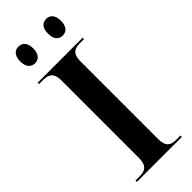

<svg xmlns="http://www.w3.org/2000/svg" viewBox="-294 -945 977 977"><g transform="rotate(-45 194.0 -456.5)"><path d="M293 -793C317 -793 339 -810 339 -853C339 -897 317 -913 293 -913C267 -913 246 -897 246 -853C246 -810 267 -793 293 -793ZM93 -793C118 -793 140 -810 140 -853C140 -897 118 -913 93 -913C68 -913 46 -897 46 -853C46 -810 68 -793 93 -793ZM32 0H356V-10H325C286 -10 263 -24 263 -78V-636C263 -690 286 -704 325 -704H356V-714H32V-704H63C101 -704 126 -690 126 -638V-78C126 -24 101 -10 63 -10H32Z"/></g></svg>

Font: Noto Serif Display SemiBold
Style: Regular
Weight: 600
Designer: Monotype Design Team
Foundry: Monotype Imaging Inc.
Version: Version 2.009